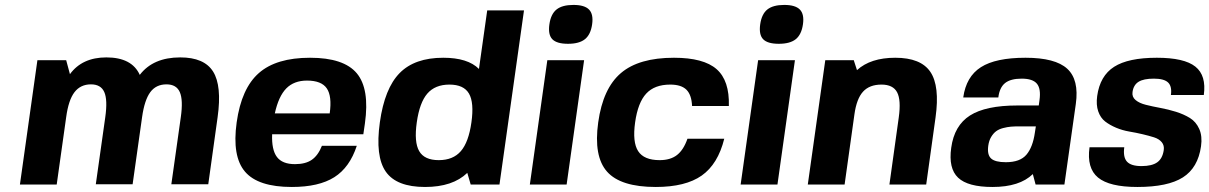

<svg xmlns="http://www.w3.org/2000/svg" viewBox="-20 -742 4862 772"><path d="M246.1 -271 208 0H60.1L130.4 -500H246.1L261.2 -443.8Q310.5 -511.2 407.7 -511.2Q510.3 -511.2 542 -440.9Q595.7 -511.2 704.6 -511.2Q801.3 -511.2 836.9 -454.1Q872.6 -397 855 -271L817.4 -1H668.9L707 -271Q716.8 -339.8 703.1 -371.3Q689.5 -402.8 649.4 -402.8Q607.4 -402.8 584.2 -371.3Q561 -339.8 551.3 -271L513.2 -1H365.2L403.3 -271Q413.1 -340.3 399.4 -371.6Q385.7 -402.8 345.7 -402.8Q303.7 -402.8 279.5 -371.3Q255.4 -339.8 246.1 -271Z M1074.2 -202.1Q1071.8 -139.6 1093.5 -110.8Q1115.2 -82 1166 -82Q1208.5 -82 1233.6 -99.4Q1258.8 -116.7 1274.4 -155.8H1414.6Q1386.2 -68.8 1324.2 -29.5Q1262.2 9.8 1153.3 9.8Q1017.6 9.8 965.1 -51.8Q912.6 -113.3 931.6 -250Q950.7 -386.7 1020.8 -448.2Q1090.8 -509.8 1226.6 -509.8Q1362.3 -509.8 1414.6 -447.3Q1466.8 -384.8 1447.3 -246.1L1440.9 -202.1ZM1214.4 -418Q1162.1 -418 1131.1 -386.5Q1100.1 -355 1085 -286.1H1305.7Q1315.4 -355.5 1293.9 -386.7Q1272.5 -418 1214.4 -418Z M1689 9.8Q1574.2 9.8 1531.2 -51.8Q1488.3 -113.3 1507.3 -250Q1526.4 -386.7 1586.9 -448.2Q1647.5 -509.8 1762.2 -509.8Q1860.8 -509.8 1905.8 -464.8L1939 -700.2H2086.9L1988.3 0H1872.6L1858.9 -46.9Q1800.3 9.8 1689 9.8ZM1665.5 -134.3Q1686.5 -98.1 1744.1 -98.1Q1801.8 -98.1 1833 -134.3Q1864.3 -170.4 1875.5 -250Q1886.7 -329.6 1865.7 -365.7Q1844.7 -401.9 1787.1 -401.9Q1729.5 -401.9 1698.2 -365.7Q1667 -329.6 1655.8 -250Q1644.5 -170.4 1665.5 -134.3Z M2258.3 0H2110.4L2180.7 -500H2328.6ZM2360.8 -644Q2355 -603 2332 -584.5Q2309.1 -565.9 2263.7 -565.9Q2218.8 -565.9 2200.9 -584.2Q2183.1 -602.5 2189 -644Q2194.8 -685.5 2217.8 -703.9Q2240.7 -722.2 2285.6 -722.2Q2330.6 -722.2 2348.6 -703.4Q2366.7 -684.6 2360.8 -644Z M2744.1 -184.1H2892.1Q2866.7 -82 2801.5 -36.1Q2736.3 9.8 2616.7 9.8Q2475.6 9.8 2420.9 -51.8Q2366.2 -113.3 2385.3 -250Q2404.3 -386.7 2476.6 -448.2Q2548.8 -509.8 2689.9 -509.8Q2809.1 -509.8 2861.3 -463.9Q2913.6 -418 2910.6 -315.9H2762.7Q2760.7 -360.8 2740 -381.3Q2719.2 -401.9 2674.8 -401.9Q2611.8 -401.9 2578.4 -365.7Q2544.9 -329.6 2533.7 -250Q2522.5 -170.4 2545.9 -134.3Q2569.3 -98.1 2632.3 -98.1Q2675.8 -98.1 2702.1 -118.7Q2728.5 -139.2 2744.1 -184.1Z M3106 0H2958L3028.3 -500H3176.3ZM3208.5 -644Q3202.6 -603 3179.7 -584.5Q3156.7 -565.9 3111.3 -565.9Q3066.4 -565.9 3048.6 -584.2Q3030.8 -602.5 3036.6 -644Q3042.5 -685.5 3065.4 -703.9Q3088.4 -722.2 3133.3 -722.2Q3178.2 -722.2 3196.3 -703.4Q3214.4 -684.6 3208.5 -644Z M3414.1 -500 3413.1 -499 3425.8 -460Q3480.5 -509.8 3579.6 -509.8Q3682.6 -509.8 3720.9 -452.9Q3759.3 -396 3741.7 -270L3704.1 0H3556.2L3593.8 -270Q3603.5 -339.8 3587.2 -370.8Q3570.8 -401.9 3524.4 -401.9Q3476.1 -401.9 3450.2 -373.5Q3424.3 -345.2 3415.5 -282.2L3376 0H3228L3298.3 -500Z M4132.8 -42Q4079.6 9.8 3970.7 9.8Q3871.6 9.8 3832.3 -27.6Q3793 -64.9 3804.7 -147.9Q3816.9 -237.3 3880.1 -277.6Q3943.4 -317.9 4070.8 -317.9H4156.7L4159.7 -339.8Q4166 -385.3 4149.2 -405.5Q4132.3 -425.8 4087.9 -425.8Q4043.5 -425.8 4021.2 -408Q3999 -390.1 3994.1 -350.1H3853Q3864.7 -434.1 3924.1 -471.9Q3983.4 -509.8 4103.5 -509.8Q4223.1 -509.8 4271.2 -465.6Q4319.3 -421.4 4305.7 -324.2L4259.8 0H4144ZM4145 -233.9H4079.6Q4059.1 -233.9 4044.7 -232.7Q4030.3 -231.4 4013.4 -227.1Q3996.6 -222.7 3985.4 -214.4Q3974.1 -206.1 3965.3 -191.4Q3956.5 -176.8 3953.6 -155.8Q3948.7 -119.6 3965.1 -104.7Q3981.4 -89.8 4024.4 -89.8Q4081.5 -89.8 4107.2 -120.1Q4132.8 -150.4 4141.1 -209Z M4533.7 -372.1Q4530.8 -352.5 4545.9 -339.8Q4561 -327.1 4587.2 -320.6Q4613.3 -314 4645.3 -308.1Q4677.2 -302.2 4708.5 -292.5Q4739.7 -282.7 4764.4 -267.6Q4789.1 -252.4 4802 -223.4Q4814.9 -194.3 4809.1 -153.8Q4796.9 -67.4 4736.3 -28.8Q4675.8 9.8 4553.2 9.8Q4440.9 9.8 4395 -28.1Q4349.1 -65.9 4360.8 -149.9H4500.5Q4495.1 -109.9 4511.5 -92Q4527.8 -74.2 4569.8 -74.2Q4611.8 -74.2 4633.1 -89.4Q4654.3 -104.5 4659.2 -138.2Q4662.1 -157.2 4651.1 -170.4Q4640.1 -183.6 4619.9 -189.9Q4599.6 -196.3 4573.7 -202.4Q4547.9 -208.5 4520.5 -213.1Q4493.2 -217.8 4468 -228.3Q4442.9 -238.8 4423.8 -253.4Q4404.8 -268.1 4395.8 -294.2Q4386.7 -320.3 4391.6 -356Q4402.8 -437 4459.7 -473.4Q4516.6 -509.8 4631.3 -509.8Q4741.7 -509.8 4786.4 -474.1Q4831.1 -438.5 4820.3 -359.9H4688Q4692.9 -394.5 4676.8 -410.2Q4660.6 -425.8 4619.6 -425.8Q4578.1 -425.8 4557.9 -413.1Q4537.6 -400.4 4533.7 -372.1Z"/></svg>

Font: Fivo Sans
Style: Italic
Weight: 700
Designer: Alexander Slobzheninov
Foundry: Alexander Slobzheninov
Version: 1.0